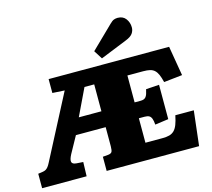

<svg xmlns="http://www.w3.org/2000/svg" viewBox="-131 -1138 1429 1296"><g transform="rotate(-15 583.0 -489.5)"><path d="M7 0V-101L41 -106Q53 -108 61.5 -113Q70 -118 78 -128Q86 -138 95 -156L325 -598L240 -603V-700H1082L1117 -493L988 -479Q980 -512 971 -532.5Q962 -553 949 -565Q936 -577 917 -581.5Q898 -586 870 -586H760V-398H802Q814 -398 823 -401Q832 -404 838.5 -411.5Q845 -419 849.5 -432Q854 -445 858 -464L950 -470V-230L856 -217Q854 -245 848 -260Q842 -275 831 -281Q820 -287 800 -287H760V-116H879Q908 -116 928 -121.5Q948 -127 962 -141Q976 -155 985.5 -179.5Q995 -204 1003 -243H1132L1104 0H458V-99L494 -102Q515 -104 521.5 -114Q528 -124 528 -154V-287H320L256 -171Q247 -154 243.5 -141.5Q240 -129 242 -120.5Q244 -112 252.5 -107.5Q261 -103 276 -102L321 -99L318 0ZM370 -398H528V-586H460ZM624 -742 586 -802 741 -953Q758 -970 770.5 -974.5Q783 -979 796 -979Q834 -979 853.5 -952.5Q873 -926 873 -892Q873 -869 859.5 -850Q846 -831 810 -817Z"/></g></svg>

Font: Literata Variable Black
Style: Regular
Weight: 900
Designer: Latin by Veronika Burian and Jose Scaglione. Greek by Irene Vlachou. Cyrillic by Vera Evstafieva.
Foundry: TypeTogether
Version: Version 3.021